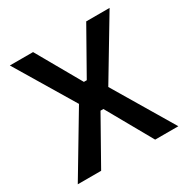

<svg xmlns="http://www.w3.org/2000/svg" viewBox="-159 -841 961 982"><g transform="rotate(-30 321.0 -350.0)"><path d="M24 0 235 -353 27 -700H164L313 -438H330L478 -700H616L408 -353L618 0H481L330 -268H313L162 0Z"/></g></svg>

Font: Space Grotesk Light SemiBold
Style: Regular
Weight: 600
Version: Version 2.000